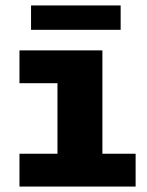

<svg xmlns="http://www.w3.org/2000/svg" viewBox="-20 -685 540 705"><path d="M51.5 0V-120.5H191V-379.5H51.5V-500H356V-120.5H478V0ZM94 -575.5V-665H423V-575.5Z"/></svg>

Font: Trispace Thin
Style: Bold
Weight: 700
Version: Version 1.210